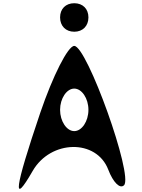

<svg xmlns="http://www.w3.org/2000/svg" viewBox="-20 -1132 883 1192"><path d="M183 -71C295 -265 579 -270 652 -79C682 0 725 43 750 18C809 -41 520 -847 441 -847C402 -847 308 -661 230 -432C69 44 55 152 183 -71ZM353 -450C353 -521 394 -582 441 -582C488 -582 529 -521 529 -450C529 -379 488 -318 441 -318C394 -318 353 -379 353 -450ZM353 -1024C353 -971 388 -935 441 -935C494 -935 529 -971 529 -1024C529 -1077 494 -1112 441 -1112C388 -1112 353 -1077 353 -1024Z"/></svg>

Font: Venom Sans
Style: Regular
Weight: 400
Version: Version 1.001